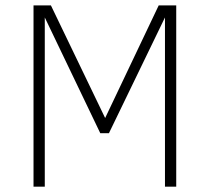

<svg xmlns="http://www.w3.org/2000/svg" viewBox="-20 -696 782 716"><path d="M595.2 0V-630.9L386.2 -199.2H354L147 -630.9V0H105V-675.8H169.9L372.1 -255.9L571.8 -675.8H637.2V0Z"/></svg>

Font: Clear Sans Thin
Style: Regular
Weight: 250
Foundry: Intel Corporation
Version: Version 1.00